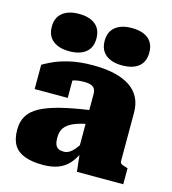

<svg xmlns="http://www.w3.org/2000/svg" viewBox="-117 -887 887 993"><g transform="rotate(15 326.0 -390.5)"><path d="M375 -327V-254Q340 -247 316 -238.5Q292 -230 277 -219.5Q262 -209 254 -197.5Q246 -186 243 -172.5Q240 -159 240 -145Q240 -121 245.5 -107.5Q251 -94 262.5 -88.5Q274 -83 290 -83Q305 -83 318.5 -90.5Q332 -98 346 -114Q360 -130 375 -157L385 -110Q365 -65 340.5 -39Q316 -13 282.5 -1Q249 11 203 11Q144 11 105 -4Q66 -19 47.5 -50Q29 -81 29 -131Q29 -175 48 -206Q67 -237 108 -259Q149 -281 215 -297.5Q281 -314 375 -327ZM384 0 372 -106 363 -101V-412Q363 -425 358 -436Q353 -447 339.5 -453Q326 -459 299 -459Q261 -459 236 -449Q211 -439 203 -427Q192 -431 188.5 -438.5Q185 -446 190 -454.5Q195 -463 207 -468.5Q219 -474 239 -473V-357H62V-487Q78 -497 112 -513Q146 -529 199 -541.5Q252 -554 324 -554Q388 -554 437.5 -542.5Q487 -531 521 -508.5Q555 -486 572.5 -452Q590 -418 590 -372V-114Q590 -106 593.5 -101.5Q597 -97 604.5 -94.5Q612 -92 624 -88L632 -86V0ZM303 -692Q303 -643 271.5 -617.5Q240 -592 183 -592Q128 -592 96 -617.5Q64 -643 64 -692Q64 -741 96 -766.5Q128 -792 183 -792Q240 -792 271.5 -766.5Q303 -741 303 -692ZM586 -692Q586 -643 555 -617.5Q524 -592 466 -592Q411 -592 379 -617.5Q347 -643 347 -692Q347 -741 379 -766.5Q411 -792 466 -792Q524 -792 555 -766.5Q586 -741 586 -692Z"/></g></svg>

Font: Roboto Serif Black
Style: Regular
Weight: 900
Designer: Greg Gazdowicz
Foundry: Commercial Type
Version: Version 1.008